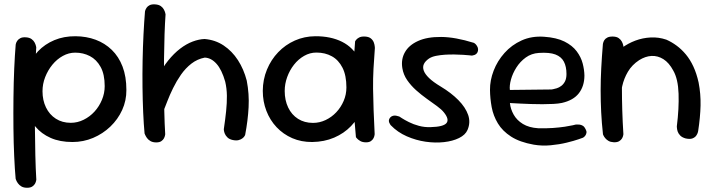

<svg xmlns="http://www.w3.org/2000/svg" viewBox="-20 -670 3357 903"><path d="M320.8 -2.1Q261.6 -2.1 218.2 -21.4Q174.8 -40.6 146.9 -74.1Q119.1 -107.5 105.4 -151.6Q91.8 -195.6 91.8 -245.6Q91.8 -300.9 109.1 -347.8Q126.5 -394.6 158.6 -428.6Q190.8 -462.5 235.6 -481.2Q280.5 -500 335.1 -499.6Q386.4 -499.2 429.8 -483.1Q473.2 -467 505.8 -435.4Q538.4 -403.8 556.4 -356.8Q574.4 -309.8 574.4 -247Q574.8 -197 554.6 -152.7Q534.4 -108.4 499 -74.6Q463.6 -40.8 417.8 -21.4Q372 -2.1 320.8 -2.1ZM107.6 213.1Q91.2 213.1 80.8 206.9Q70.2 200.6 64.2 191.9Q58.2 183.2 55.9 177Q53.6 170.8 53.6 170.8Q49.6 127.8 46.8 65.5Q43.9 3.2 43.2 -67.6Q42.5 -138.5 43.3 -210.6Q44.1 -282.6 46.9 -347.4Q49.8 -412.1 53.8 -460.1Q53.8 -460.1 55.2 -465.8Q56.6 -471.4 61.4 -478.4Q66.2 -485.5 75.9 -490.6Q85.6 -495.6 101.9 -494.5Q118.9 -493.4 128.6 -486.1Q138.4 -478.9 143 -469.8Q147.6 -460.6 149.1 -453.9Q150.5 -447.2 150.5 -447.2Q147.6 -407.4 146 -347.7Q144.4 -288 143.9 -218.1Q143.4 -148.2 144.1 -76.4Q144.8 -4.5 146.2 60.8Q147.8 126 150.8 175Q150.8 175 149.7 180.8Q148.6 186.6 144.6 194.1Q140.5 201.5 131.7 207.3Q122.9 213.1 107.6 213.1ZM313 -92.4Q344.5 -92.4 373.5 -106.8Q402.5 -121.1 424.5 -145.2Q446.5 -169.4 459.4 -200.4Q472.4 -231.5 472.4 -264.9Q472.4 -320.5 453.2 -355.2Q434 -390 402.7 -406.2Q371.4 -422.4 333.8 -422.4Q303.4 -422.4 275.5 -407Q247.6 -391.6 226.3 -365.6Q205 -339.5 192.4 -307.2Q179.9 -275 179.9 -240.9Q179.9 -198.6 196.2 -164.8Q212.5 -131 242.6 -111.7Q272.6 -92.4 313 -92.4Z M1074.6 -11.5Q1058.5 -15 1049.8 -23.6Q1041.1 -32.1 1037.5 -40.9Q1033.9 -49.6 1033.2 -55.9Q1032.6 -62.2 1032.6 -62.2Q1039.5 -108.6 1043.5 -147.3Q1047.5 -186 1047.1 -220.1Q1046.6 -254.2 1039.2 -285.9Q1023 -342.6 998.1 -370.2Q973.2 -397.9 943 -399.1Q907.8 -392.2 880.1 -370.7Q852.4 -349.1 831.2 -318.8Q810.1 -288.5 794.1 -255.7Q778 -222.9 766.7 -193.3Q755.4 -163.8 747.2 -143.5Q739.2 -125.5 733.9 -121.4Q728.5 -117.4 725.4 -122.6Q722.2 -127.9 721.1 -136.9Q719.9 -145.9 719.5 -153.7Q719.1 -161.5 718.8 -162.8Q718.4 -164.1 716.6 -152.8L690.6 -242.5L721.5 -305.5Q743.5 -351.5 770.8 -385.1Q798 -418.8 827.2 -441.1Q856.4 -463.4 885.9 -474.5Q915.4 -485.6 942.2 -486.6Q992.5 -482.4 1032 -456Q1071.5 -429.6 1099 -387.2Q1126.5 -344.8 1140.5 -290.8Q1152.6 -228.2 1149.2 -165.8Q1145.9 -103.2 1132.9 -35.2Q1132.9 -35.2 1130.2 -30.2Q1127.5 -25.1 1120.6 -19.7Q1113.8 -14.2 1102.6 -11.1Q1091.5 -8 1074.6 -11.5ZM714.9 -0.2Q698.5 -0.2 687.7 -6.5Q676.9 -12.8 671 -21.3Q665.1 -29.9 662.5 -36.1Q659.9 -42.4 659.9 -42.4Q655.9 -85.4 653.4 -141.4Q650.9 -197.5 650.2 -260Q649.5 -322.5 650.7 -385.7Q651.9 -448.9 654.9 -507.9Q657.9 -567 661.9 -616Q661.9 -616 663.3 -621.3Q664.8 -626.6 669.6 -633.8Q674.4 -641 684.1 -645.8Q693.8 -650.5 710 -649.4Q727 -648.2 736.8 -641Q746.5 -633.8 751.1 -624.6Q755.8 -615.5 757.2 -608.8Q758.6 -602.1 758.6 -602.1Q755.8 -562.9 753.9 -508.9Q752.1 -454.9 751.4 -393.6Q750.8 -332.2 751.1 -269.1Q751.4 -205.9 752.7 -146.6Q754 -87.4 757 -38.4Q757 -38.4 755.9 -32.6Q754.9 -26.8 751 -19.3Q747.1 -11.9 738.6 -6.1Q730.1 -0.2 714.9 -0.2Z M1448.2 -2.1Q1397 -1.8 1354.5 -20.2Q1312 -38.8 1280.8 -71.8Q1249.6 -104.9 1232.8 -148.8Q1215.9 -192.6 1215.9 -242.6Q1216.2 -296 1235.5 -342.7Q1254.8 -389.4 1288.4 -424.4Q1322 -459.5 1366.7 -479.4Q1411.4 -499.2 1462.6 -499.6Q1535.5 -500 1588.6 -473.5Q1641.6 -447 1670.2 -391.5Q1698.9 -336 1698.9 -250Q1698.9 -200 1681.3 -155.5Q1663.8 -111 1630.8 -76.8Q1597.9 -42.6 1551.7 -22.8Q1505.5 -2.9 1448.2 -2.1ZM1452.1 -92Q1482.9 -92 1511.3 -105.4Q1539.8 -118.9 1561.6 -142.1Q1583.4 -165.2 1596.3 -195.4Q1609.2 -225.5 1609.2 -258.9Q1609.2 -315.2 1590.8 -351.5Q1572.4 -387.8 1540.9 -405.2Q1509.4 -422.8 1468 -422.8Q1437.6 -422.8 1410.3 -407.2Q1383 -391.6 1362.6 -365.6Q1342.2 -339.5 1330.6 -307.4Q1319 -275.4 1319 -242Q1319 -198.6 1335.3 -164.4Q1351.6 -130.2 1381.7 -111.1Q1411.8 -92 1452.1 -92ZM1701.5 -0.6Q1685 -0.6 1674.4 -6.8Q1663.9 -13 1658.9 -18.9Q1654 -24.8 1654 -24.8Q1647 -97.8 1643.2 -170.3Q1639.4 -242.9 1641.2 -318.9Q1643.1 -395 1650.1 -475.6Q1650.1 -475.6 1654.1 -481.6Q1658.1 -487.6 1668.6 -493.4Q1679 -499.2 1697.5 -498.1Q1715.2 -497 1724.8 -488.8Q1734.4 -480.6 1738.1 -470.2Q1741.8 -459.8 1742.4 -452.1Q1743.1 -444.5 1743.1 -444.5Q1739.1 -393.5 1736.6 -346.8Q1734.1 -300.1 1734.6 -252.5Q1735.1 -204.9 1737.1 -152.7Q1739.1 -100.5 1742.1 -39.1Q1742.1 -39.1 1741.2 -33.3Q1740.4 -27.5 1736.7 -20.1Q1733 -12.6 1724.7 -6.6Q1716.4 -0.6 1701.5 -0.6Z M2005.2 -72.1Q2065.4 -73.6 2079.8 -91.1Q2094.1 -108.5 2067.9 -141.2Q2056.9 -155.2 2035.1 -171.1Q2013.4 -186.9 1987.4 -205.4Q1961.5 -223.9 1937.1 -245.6Q1912.8 -267.4 1895 -293.1Q1877.2 -318.8 1872.2 -349.8Q1865.5 -391.1 1884.4 -424.4Q1903.2 -457.8 1946.1 -477.2Q1988.9 -496.8 2054.8 -496.2Q2120.6 -495.8 2208.5 -468.5Q2208.5 -468.5 2212.2 -466.2Q2215.9 -463.9 2219.9 -458.8Q2224 -453.6 2226.8 -446.7Q2229.6 -439.8 2227.9 -430.5Q2226.1 -422.8 2221.7 -418.2Q2217.2 -413.6 2211.6 -411.5Q2206 -409.4 2201.9 -409Q2197.9 -408.6 2197.9 -408.6Q2197.9 -408.6 2187 -409.9Q2176.1 -411.1 2157.9 -412.2Q2139.6 -413.2 2117.6 -413.7Q2095.5 -414.1 2073 -412.7Q2050.5 -411.2 2030.8 -407.3Q2011.1 -403.4 1997.9 -394.9Q1980.1 -382.6 1973.6 -368.8Q1967.1 -354.9 1972.8 -338.4Q1978.4 -321.9 1997.8 -303.1Q2017.1 -284.4 2052.1 -263.4Q2102.1 -233.4 2135.9 -199.1Q2169.6 -164.8 2181.8 -129.4Q2193.9 -94.1 2178.9 -59.1Q2168.8 -35.5 2138.9 -20.8Q2109.1 -6.1 2068.1 -1.6Q2027.1 3 1981.8 -3.5Q1936.5 -10 1893.2 -28.9Q1850 -47.8 1818 -80.8Q1818 -80.8 1815.6 -84Q1813.2 -87.2 1810.9 -92.6Q1808.5 -98 1809 -104.3Q1809.5 -110.6 1815.2 -117.4Q1821.2 -123.8 1828.6 -125.5Q1835.9 -127.2 1842.7 -126Q1849.5 -124.8 1854.1 -123.1Q1858.8 -121.5 1858.8 -121.5Q1858.8 -121.5 1870.7 -113.8Q1882.6 -106.1 1903.3 -95.7Q1924 -85.2 1950.4 -78.1Q1976.8 -71 2005.2 -72.1Z M2490.2 10.4Q2424.2 -1.4 2383.7 -27.6Q2343.1 -53.8 2321.6 -89.6Q2300 -125.4 2292.4 -166.3Q2284.9 -207.2 2284.5 -247.2Q2284.1 -292.1 2301.7 -337.8Q2319.2 -383.4 2352.7 -420.9Q2386.1 -458.5 2433.4 -479.9Q2480.6 -501.2 2538.6 -497.2Q2597.6 -493.2 2634.8 -474.6Q2672 -455.9 2692.2 -428.8Q2712.5 -401.8 2720.4 -371.6Q2728.2 -341.5 2728.6 -314.6Q2728.4 -265.1 2702.6 -231.6Q2676.8 -198.1 2622.5 -185.9Q2606.5 -182.5 2582.4 -181.2Q2558.4 -179.9 2530.8 -179.9Q2503.2 -179.9 2476.4 -180.8Q2449.5 -181.6 2427.4 -182.8Q2405.4 -184 2391.8 -184.7Q2378.2 -185.4 2378.2 -185.4Q2381 -157.2 2395.9 -130.8Q2410.8 -104.4 2439.3 -87Q2467.9 -69.6 2511 -66.9Q2548.1 -65.8 2580.2 -68.1Q2612.4 -70.4 2636.6 -74.1Q2660.9 -77.8 2674.1 -80.9Q2687.4 -84.1 2687.4 -84.1Q2687.4 -84.1 2692.4 -84.4Q2697.5 -84.8 2705.4 -84Q2713.2 -83.2 2721 -78.6Q2728.8 -73.9 2733.8 -63.2Q2739.5 -53.1 2738.2 -45.6Q2736.9 -38 2733.1 -32.7Q2729.2 -27.4 2725.6 -24.9Q2721.9 -22.4 2721.9 -22.4Q2721.9 -22.4 2700.8 -14.9Q2679.6 -7.5 2645.2 0.9Q2610.8 9.4 2570.1 13.2Q2529.4 17.1 2490.2 10.4ZM2378 -247 2573.5 -249.2Q2573.5 -249.2 2580.8 -250.4Q2588 -251.5 2598.7 -254.9Q2609.4 -258.2 2619.9 -266.1Q2630.4 -274 2637.3 -287.4Q2644.2 -300.8 2644.2 -322Q2644.2 -356.8 2632.1 -379.9Q2620 -403.1 2592.1 -413.8Q2564.1 -424.4 2514.4 -421.1Q2479.4 -418.9 2452.8 -399.6Q2426.1 -380.2 2408.4 -352.2Q2390.8 -324.2 2383.1 -295.8Q2375.4 -267.2 2378 -247Z M3204.8 -18.9Q3188 -23.5 3179.2 -32.6Q3170.4 -41.8 3167.2 -51.4Q3164.1 -61.1 3163.7 -68.4Q3163.2 -75.8 3163.2 -75.8Q3173.8 -160.1 3171.4 -229.4Q3169.1 -298.6 3146.5 -338Q3126.6 -375.2 3100 -391.8Q3073.4 -408.4 3044.2 -406.9Q3015.1 -405.4 2986 -387.1Q2952.2 -364.9 2933.2 -332.7Q2914.2 -300.5 2906.4 -264.8Q2898.6 -229.1 2897.9 -195Q2898.8 -162.8 2898.9 -136.8Q2899 -110.9 2899.8 -91.1Q2900.6 -71.4 2901.8 -57.9Q2901.8 -57.9 2901.6 -53.8Q2901.4 -49.6 2899.2 -43.8Q2897 -37.9 2890.5 -32.9Q2884 -28 2870.4 -26.6Q2858.4 -25.6 2849 -31.6Q2839.6 -37.5 2834.3 -43.8Q2829 -50 2829 -50Q2818.1 -68.2 2817.4 -85.1Q2816.6 -102 2818.1 -123.1Q2819.5 -144.1 2815 -174.2Q2812.8 -210.5 2813.3 -241.4Q2813.9 -272.4 2818 -299.4Q2822.1 -326.5 2831.1 -350.9Q2840.1 -375.2 2856.1 -398Q2876 -423.5 2904.9 -444.8Q2933.8 -466.1 2968.2 -479Q3002.6 -491.9 3040 -493.8Q3077.4 -495.8 3113.9 -483.5Q3139 -472.5 3162.3 -455.3Q3185.6 -438.1 3205.7 -414Q3225.8 -389.9 3241 -357.2Q3256.2 -324.5 3265.6 -282.2Q3276 -229 3274.8 -173.8Q3273.5 -118.5 3263.5 -53.5Q3263.5 -53.5 3261.8 -46.7Q3260 -39.9 3254.3 -31.8Q3248.6 -23.8 3236.9 -19.1Q3225.1 -14.5 3204.8 -18.9ZM2866.1 -1Q2851.6 -1.8 2842.1 -7.2Q2832.5 -12.8 2826.5 -20.2Q2820.5 -27.6 2818.2 -32.9Q2815.9 -38.2 2815.9 -38.2Q2809.9 -92.2 2807.4 -143Q2804.9 -193.8 2804.9 -244.4Q2804.9 -295.1 2807.7 -348.9Q2810.5 -402.6 2815.5 -463.2Q2815.5 -463.2 2816.8 -468.6Q2818 -473.9 2822.2 -481.1Q2826.5 -488.2 2836.4 -493.4Q2846.2 -498.5 2862.5 -498.1Q2879.9 -497.8 2889.8 -490.7Q2899.8 -483.6 2904.6 -474.3Q2909.4 -465 2910.8 -458.1Q2912.2 -451.2 2912.2 -451.2Q2908.6 -401.4 2906.8 -353Q2905 -304.6 2905 -254.8Q2905 -204.9 2906.6 -151.4Q2908.2 -97.9 2911.9 -38.8Q2911.9 -38.8 2910.8 -32.8Q2909.8 -26.8 2905.5 -19.1Q2901.2 -11.5 2891.9 -5.9Q2882.5 -0.2 2866.1 -1Z"/></svg>

Font: Sour Gummy Black
Style: Regular
Weight: 900
Version: Version 1.000